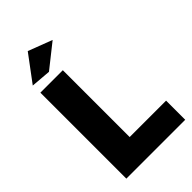

<svg xmlns="http://www.w3.org/2000/svg" viewBox="-272 -1014 1107 1107"><g transform="rotate(-45 281.5 -461.0)"><path d="M68 -701H251V-156H548V0H68ZM186 -922 333 -866 188 -751 66 -761Z"/></g></svg>

Font: Montserrat V1
Style: Bold
Weight: 700
Designer: Julieta Ulanovsky
Foundry: Julieta Ulanovsky
Version: Version 6.001